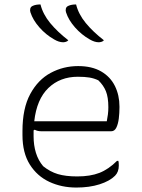

<svg xmlns="http://www.w3.org/2000/svg" viewBox="-20 -833 640 863"><path d="M162 -813Q173 -769 205.5 -729.5Q238 -690 287 -652Q283 -647 276 -645Q269 -643 264 -643Q245 -643 223 -656Q186 -677 157 -710Q128 -743 117 -777Q114 -785 116 -794Q118 -803 128 -807Q141 -813 162 -813ZM322 -813Q333 -769 365.5 -729.5Q398 -690 447 -652Q443 -647 436 -645Q429 -643 424 -643Q405 -643 383 -656Q346 -677 317 -710Q288 -743 277 -777Q274 -785 276 -794Q278 -803 288 -807Q301 -813 322 -813ZM331 -536Q393 -536 434.5 -512Q476 -488 496.5 -446.5Q517 -405 517 -354V-350Q517 -325 514 -300.5Q511 -276 503 -259.5Q495 -243 480 -243H166Q148 -243 136 -250L131 -247Q131 -243 131 -237V-220Q131 -180 141.5 -146Q152 -112 174 -86Q205 -61 240 -50.5Q275 -40 327 -40Q386 -40 427 -56Q468 -72 506 -110H512Q513 -107 513.5 -102Q514 -97 514 -89Q514 -60 497 -43Q473 -19 427.5 -4.5Q382 10 323 10Q257 10 202 -15.5Q147 -41 114 -93.5Q81 -146 81 -226V-244Q81 -346 116 -410.5Q151 -475 208 -505.5Q265 -536 331 -536ZM330 -488Q250 -488 197.5 -437.5Q145 -387 134 -288H460Q463 -303 465 -318.5Q467 -334 467 -351Q467 -396 456 -423Q445 -450 422 -472Q403 -481 382 -484.5Q361 -488 330 -488Z"/></svg>

Font: Recursive Sn Csl St Lt
Style: Regular
Weight: 300
Version: Version 1.079;hotconv 1.0.112;makeotfexe 2.5.65598; ttfautoh